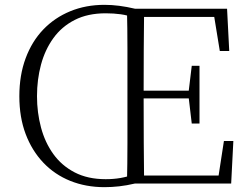

<svg xmlns="http://www.w3.org/2000/svg" viewBox="-20 -759 1029 794"><path d="M133 -361Q133 -294 149.5 -232Q166 -170 200.5 -122Q235 -74 289 -46Q343 -18 417 -18Q450 -18 478.5 -23Q507 -28 538 -39V0Q504 8 473 11.5Q442 15 412 15Q335 15 270.5 -11Q206 -37 159 -86.5Q112 -136 86 -205Q60 -274 60 -361Q60 -448 86 -518Q112 -588 159 -637Q206 -686 270.5 -712.5Q335 -739 412 -739Q442 -739 473 -735Q504 -731 538 -723V-685Q508 -696 479 -700Q450 -704 417 -704Q343 -704 289 -676.5Q235 -649 200.5 -601Q166 -553 149.5 -491.5Q133 -430 133 -361ZM505 0Q507 -83 507 -166Q507 -249 507 -333V-390Q507 -474 507 -557.5Q507 -641 505 -723H576Q575 -641 574.5 -556Q574 -471 574 -377V-357Q574 -255 574.5 -169Q575 -83 576 0ZM773 -248 760 -358V-379L773 -487H805V-248ZM541 -352V-384H779V-352ZM889 -548 866 -689H541V-723H919L928 -548ZM906 -176H945L936 0H541V-33H884Z"/></svg>

Font: Noto Serif HK
Style: Regular
Weight: 200
Designer: Ryoko NISHIZUKA 西塚涼子 (kana & ideographs); Frank Grießhammer (Latin, Greek & Cyrillic); Wenlong ZHANG 张文龙 (bopomofo); San
Foundry: Adobe
Version: Version 2.001;hotconv 1.1.0;makeotfexe 2.6.0